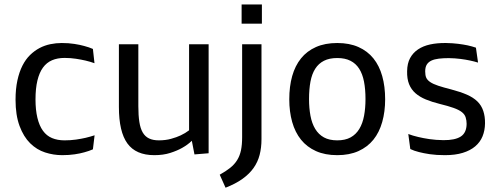

<svg xmlns="http://www.w3.org/2000/svg" viewBox="-20 -708 2303 887"><path d="M51.8 -247.1Q51.8 -296.9 60.3 -336.2Q68.8 -375.5 83.7 -404.8Q98.6 -434.1 118.9 -453.9Q139.2 -473.6 162.8 -486.1Q186.5 -498.5 212.6 -503.9Q238.8 -509.3 265.1 -509.3Q297.4 -509.3 323.7 -505.1Q350.1 -501 369.1 -495.6Q391.6 -489.7 409.2 -481.9L416.5 -416Q397.5 -422.9 375 -428.2Q356 -432.6 331.1 -436.5Q306.2 -440.4 278.3 -440.4Q245.6 -440.4 220.5 -429.7Q195.3 -418.9 178.5 -395.8Q161.6 -372.6 152.8 -335.9Q144 -299.3 144 -248.5Q144 -200.2 152.8 -163.6Q161.6 -127 178.5 -103.8Q195.3 -80.6 220.5 -70.1Q245.6 -59.6 278.3 -59.6Q306.2 -59.6 331.3 -63.2Q356.4 -66.9 375.5 -71.3Q397.9 -76.7 417 -83L409.2 -18.1Q391.6 -10.3 369.6 -4.4Q351.1 1 325 4.9Q298.8 8.8 267.6 8.8Q227.1 8.8 188.5 -3.7Q149.9 -16.1 119.4 -46.1Q88.9 -76.2 70.3 -126.2Q51.8 -176.3 51.8 -247.1Z M943.8 0 878.4 5.4 866.2 -57.6Q847.2 -39.1 820.8 -24.4Q798.3 -11.7 766.4 -1.5Q734.4 8.8 692.9 8.8Q607.9 8.8 568.6 -45.2Q529.3 -99.1 529.3 -213.9V-503.4H619.1V-217.3Q619.1 -174.8 623.8 -144.8Q628.4 -114.7 639.4 -95.9Q650.4 -77.1 668.7 -68.4Q687 -59.6 713.9 -59.6Q744.6 -59.6 770.3 -66.7Q795.9 -73.7 814.5 -82.5Q836.4 -92.8 853.5 -106V-503.4H943.8Z M1188 -503.4V-64.9Q1188 -25.4 1179.4 7.6Q1170.9 40.5 1151.4 68.1Q1131.8 95.7 1100.1 118.4Q1068.4 141.1 1022 159.2L995.1 99.1Q1023.9 83 1043.7 67.1Q1063.5 51.3 1075.7 31.5Q1087.9 11.7 1093.3 -13.7Q1098.6 -39.1 1098.6 -74.2V-503.4ZM1189.9 -687.5V-598.6H1096.2V-687.5Z M1538.1 -509.3Q1594.2 -509.3 1636 -490.7Q1677.7 -472.2 1705.1 -438.2Q1732.4 -404.3 1745.8 -356.4Q1759.3 -308.6 1759.3 -249Q1759.3 -192.4 1745.8 -144.5Q1732.4 -96.7 1705.1 -62.7Q1677.7 -28.8 1636 -10Q1594.2 8.8 1538.1 8.8Q1481.4 8.8 1439.7 -10Q1397.9 -28.8 1370.6 -62.7Q1343.3 -96.7 1329.8 -144.5Q1316.4 -192.4 1316.4 -249Q1316.4 -308.6 1329.8 -356.4Q1343.3 -404.3 1370.6 -438.2Q1397.9 -472.2 1439.7 -490.7Q1481.4 -509.3 1538.1 -509.3ZM1538.1 -59.6Q1574.7 -59.6 1599.6 -73.2Q1624.5 -86.9 1639.9 -112.3Q1655.3 -137.7 1661.9 -173.1Q1668.5 -208.5 1668.5 -250Q1668.5 -295.9 1661.6 -331.1Q1654.8 -366.2 1639.4 -390.4Q1624 -414.6 1599.1 -427.2Q1574.2 -439.9 1538.1 -439.9Q1501.5 -439.9 1476.6 -427.2Q1451.7 -414.6 1436.3 -390.4Q1420.9 -366.2 1414.3 -331.1Q1407.7 -295.9 1407.7 -250Q1407.7 -208.5 1414.3 -173.1Q1420.9 -137.7 1436.3 -112.3Q1451.7 -86.9 1476.6 -73.2Q1501.5 -59.6 1538.1 -59.6Z M1860.8 -379.4Q1861.3 -415 1874.5 -439.5Q1887.7 -463.9 1911.1 -479.7Q1934.6 -495.6 1967.3 -502.7Q2000 -509.8 2040.5 -509.3Q2071.3 -508.8 2096.4 -505.6Q2121.6 -502.4 2140.1 -498.5Q2161.6 -493.7 2178.7 -487.8L2188.5 -418.9Q2170.9 -424.3 2149.9 -428.7Q2131.8 -432.6 2107.2 -435.8Q2082.5 -439 2053.2 -439.5Q2027.3 -439.5 2007.1 -437Q1986.8 -434.6 1972.9 -428Q1959 -421.4 1951.7 -409.7Q1944.3 -397.9 1944.3 -377.9Q1944.3 -359.9 1949.2 -348.9Q1954.1 -337.9 1967.5 -328.9Q1981 -319.8 2004.4 -312Q2027.8 -304.2 2064.5 -294.9Q2106.9 -283.7 2136.7 -270.8Q2166.5 -257.8 2185.3 -239.5Q2204.1 -221.2 2212.6 -195.6Q2221.2 -169.9 2220.7 -137.7Q2220.2 -105 2209.2 -78.1Q2198.2 -51.3 2175.5 -32Q2152.8 -12.7 2118.2 -2Q2083.5 8.8 2035.6 8.8Q1995.6 8.8 1966.1 4.4Q1936.5 0 1916 -5.4Q1892.6 -11.2 1875.5 -19.5L1866.2 -88.9Q1886.7 -81.1 1912.1 -75.2Q1934.1 -69.8 1963.6 -65.4Q1993.2 -61 2028.3 -60.5Q2082.5 -60.1 2108.9 -77.4Q2135.3 -94.7 2135.7 -135.7Q2135.7 -151.4 2131.3 -165.5Q2127 -179.7 2113.5 -190.2Q2100.1 -200.7 2075.4 -209.5Q2050.8 -218.3 2011.2 -228Q1975.6 -236.8 1947.3 -248.5Q1918.9 -260.3 1899.4 -277.3Q1879.9 -294.4 1869.9 -319.1Q1859.9 -343.8 1860.8 -379.4Z"/></svg>

Font: Mako
Style: Regular
Weight: 400
Designer: vernon adams
Foundry: vernon adams
Version: Version 1.000